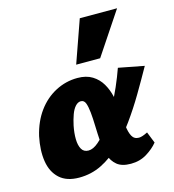

<svg xmlns="http://www.w3.org/2000/svg" viewBox="-108 -801 818 905"><g transform="rotate(-15 301.0 -348.5)"><path d="M168 14Q107 14 72.5 -17.5Q38 -49 29.5 -103Q21 -157 35 -224Q51 -292 86.5 -340.5Q122 -389 172.5 -415.5Q223 -442 280 -442Q323 -442 352 -424Q381 -406 398 -377Q415 -348 423 -313Q431 -278 434 -243Q437 -202 440.5 -168Q444 -134 454.5 -114.5Q465 -95 488 -95Q496 -95 506.5 -98.5Q517 -102 531 -109L553 -54Q532 -28 498 -7Q464 14 420 14Q376 14 352.5 -5.5Q329 -25 319 -56.5Q309 -88 306.5 -126Q304 -164 303 -200Q302 -239 299 -268.5Q296 -298 289.5 -315Q283 -332 267 -332Q253 -332 240.5 -318.5Q228 -305 219.5 -281.5Q211 -258 205 -230Q198 -195 198.5 -165Q199 -135 209.5 -116.5Q220 -98 243 -98Q266 -98 292 -120.5Q318 -143 345.5 -179.5Q373 -216 398 -261.5Q423 -307 443 -353Q463 -399 477 -439L602 -415Q569 -356 533 -295Q497 -234 457 -178.5Q417 -123 372.5 -79.5Q328 -36 277.5 -11Q227 14 168 14ZM291 -504 364 -711H546L408 -504Z"/></g></svg>

Font: Ysabeau Office Black
Style: Italic
Weight: 900
Italic angle: -12°
Designer: Christian Thalmann (Catharsis Fonts)
Version: Version 2.001;gftools[0.9.30]; featfreeze: tnum,lnum,ss02